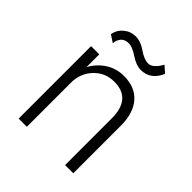

<svg xmlns="http://www.w3.org/2000/svg" viewBox="-178 -748 862 862"><g transform="rotate(45 252.5 -317.0)"><path d="M104 -561Q109 -592 133.5 -612.5Q158 -633 191 -633Q222 -633 255.5 -609.5Q289 -586 315 -586Q344 -586 371 -634L402 -607Q374 -542 312 -542Q283 -542 247.5 -565.5Q212 -589 191 -589Q164 -589 151.5 -573Q139 -557 139 -538ZM374 -296Q374 -421 266 -421Q208 -421 169.5 -380Q131 -339 131 -280V0H79V-460H131V-379Q154 -421 192.5 -445.5Q231 -470 278 -470Q349 -470 387.5 -426Q426 -382 426 -302V0H374Z"/></g></svg>

Font: Renner* Light
Style: Light
Weight: 300
Version: Version 003.000 ; ttfautohint (v0.97) -l 8 -r 50 -G 200 -x 1